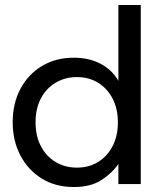

<svg xmlns="http://www.w3.org/2000/svg" viewBox="-20 -740 642 772"><path d="M277 12Q203 12 148 -22Q93 -56 62 -115Q31 -174 31 -249Q31 -324 62 -382.5Q93 -441 148.5 -474.5Q204 -508 277 -508Q338 -508 384.5 -483.5Q431 -459 456 -415V-720H546V0H456V-81Q432 -45 388.5 -16.5Q345 12 277 12ZM289 -66Q338 -66 375 -89Q412 -112 433 -153Q454 -194 454 -248Q454 -302 433 -343Q412 -384 375 -407Q338 -430 289 -430Q241 -430 203 -407Q165 -384 144 -343.5Q123 -303 123 -248Q123 -194 144 -153Q165 -112 203 -89Q241 -66 289 -66Z"/></svg>

Font: Host Grotesk Light
Style: Regular
Weight: 400
Version: Version 1.003